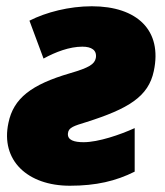

<svg xmlns="http://www.w3.org/2000/svg" viewBox="-20 -583 526 613"><path d="M203 10C287 10 350 -5 410 -35V-174C364 -153 294 -129 247 -129C218 -129 194 -135 197 -158C199 -176 216 -181 255 -193C391 -236 454 -275 471 -356C499 -486 418 -563 273 -563C201 -563 127 -544 74 -517L119 -396C157 -417 202 -434 243 -434C272 -434 290 -423 286 -398C282 -378 265 -367 203 -349C80 -313 23 -269 7 -191C-19 -71 68 10 203 10Z"/></svg>

Font: Noto Sans Black
Style: Italic
Weight: 900
Italic angle: -12°
Designer: Monotype Design Team
Foundry: Monotype Imaging Inc.
Version: Version 2.013